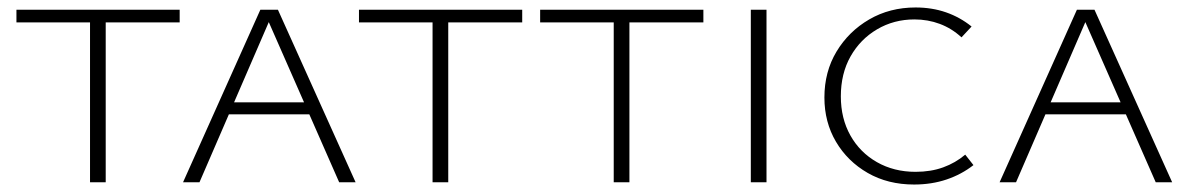

<svg xmlns="http://www.w3.org/2000/svg" viewBox="-20 -488 3192 514"><path d="M221 0V-462H263V0ZM24 -428V-462H461V-428Z M470 0 677 -462H724L932 0H888L692 -446H707L514 0ZM571 -182 583 -214H812L827 -182Z M1138 0V-462H1180V0ZM941 -428V-462H1378V-428Z M1623 0V-462H1665V0ZM1426 -428V-462H1863V-428Z M1990 0V-462H2032V0Z M2427 6Q2357 6 2303 -25Q2249 -56 2218 -108.5Q2187 -161 2187 -227Q2187 -296 2219.5 -350Q2252 -404 2307 -436Q2362 -468 2431 -468Q2475 -468 2512.5 -455Q2550 -442 2581 -417L2554 -388Q2528 -412 2496 -424Q2464 -436 2428 -436Q2373 -436 2328 -409.5Q2283 -383 2257 -337Q2231 -291 2231 -230Q2231 -171 2256.5 -125.5Q2282 -80 2327.5 -54Q2373 -28 2431 -28Q2472 -28 2505 -40Q2538 -52 2564 -74L2586 -46Q2554 -21 2514 -7.5Q2474 6 2427 6Z M2656 0 2863 -462H2910L3118 0H3074L2878 -446H2893L2700 0ZM2757 -182 2769 -214H2998L3013 -182Z"/></svg>

Font: Ysabeau SC ExtraLight
Style: Regular
Weight: 250
Designer: Christian Thalmann (Catharsis Fonts)
Version: Version 2.001;gftools[0.9.30]; featfreeze: smcp